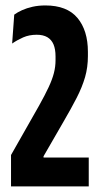

<svg xmlns="http://www.w3.org/2000/svg" viewBox="-20 -668 360 688"><path d="M19.5 0V-112.5L120 -289.5Q141.5 -328 154.5 -356Q167.5 -384 173.2 -406.5Q179 -429 179 -452V-466Q179 -491.5 171.8 -508.8Q164.5 -526 149.5 -534.8Q134.5 -543.5 111.5 -543.5Q84.5 -543.5 63 -534Q41.5 -524.5 23.5 -512L31 -615.5Q42.5 -624 59 -631.5Q75.5 -639 96.8 -643.8Q118 -648.5 142.5 -648.5Q220 -648.5 257.5 -603.8Q295 -559 295 -482V-467Q295 -427 284.8 -391.5Q274.5 -356 254.8 -317.5Q235 -279 207 -231L136 -108V-87L85 -103.5H298V0Z"/></svg>

Font: Anek Tamil Condensed SemiBold
Style: Regular
Weight: 600
Width: 3
Designer: Aadarsh Rajan (Tamil), Yesha Goshar (Latin)
Foundry: Ek Type
Version: Version 1.003